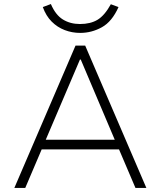

<svg xmlns="http://www.w3.org/2000/svg" viewBox="-20 -931 796 951"><path d="M51 0 354 -705H402L705 0H651L564 -204L597 -191H161L192 -204L105 0ZM376 -636 202 -228 178 -239H580L553 -228L380 -636ZM377 -768Q337 -768 300.5 -782Q264 -796 236 -824Q208 -852 192 -896L232 -911Q255 -857 291.5 -834.5Q328 -812 376 -812Q428 -812 463 -833Q498 -854 529 -910L567 -896Q535 -824 484.5 -796Q434 -768 377 -768Z"/></svg>

Font: Nunito Sans 7pt ExtraLight
Style: Regular
Weight: 250
Designer: Vernon Adams
Foundry: Vernon Adams
Version: Version 3.101;gftools[0.9.27]